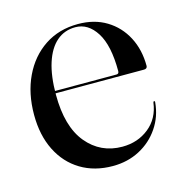

<svg xmlns="http://www.w3.org/2000/svg" viewBox="-76 -517 571 598"><g transform="rotate(-15 209.0 -218.0)"><path d="M399 -264Q399 -260 396.2 -257.5Q393.5 -255 388.5 -255H80V-262.5H301.5Q309.5 -262.5 309.5 -271.5Q309.5 -354.5 283 -396.2Q256.5 -438 215.5 -438Q180 -438 155 -416.2Q130 -394.5 116.5 -352.8Q103 -311 103 -250.5Q103 -147.5 147.2 -94Q191.5 -40.5 261.5 -40.5Q311.5 -40.5 347.5 -69.5Q383.5 -98.5 390 -148.5Q390.5 -150.5 391.2 -151.2Q392 -152 392.5 -152Q394 -152 395 -151.2Q396 -150.5 395.5 -147.5Q391.5 -102.5 367.2 -66.8Q343 -31 304.2 -10.5Q265.5 10 217.5 10Q158.5 10 114.2 -16.8Q70 -43.5 45.5 -92.5Q21 -141.5 21 -207.5Q21 -276.5 46.5 -330.2Q72 -384 118.2 -414.8Q164.5 -445.5 226 -445.5Q278.5 -445.5 317.2 -422Q356 -398.5 377.5 -357.5Q399 -316.5 399 -264Z"/></g></svg>

Font: Fraunces 120pt
Style: Regular
Weight: 400
Version: Version 1.000;[b76b70a41]